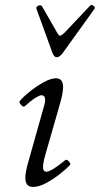

<svg xmlns="http://www.w3.org/2000/svg" viewBox="-20 -725 394 758"><path d="M110 13Q80 13 80 -23Q80 -47 93 -90L154 -307Q166 -349 143 -349Q136 -349 118 -337.5Q100 -326 77 -305Q73 -301 63.5 -310.5Q54 -320 58 -326Q71 -342 97 -363Q123 -384 152 -400Q181 -416 201 -416Q229 -416 229 -381Q229 -358 217 -316L159 -114Q149 -78 150 -62.5Q151 -47 163 -47Q182 -47 238 -93Q244 -97 252 -87.5Q260 -78 257 -74Q243 -59 217 -38.5Q191 -18 162.5 -2.5Q134 13 110 13ZM204 -499Q193 -499 186 -519L124 -690Q121 -698 131 -702.5Q141 -707 146 -700L205 -597Q212 -584 217 -584Q222 -584 234 -595L336 -703Q341 -708 349 -702Q357 -696 353 -690L228 -516Q215 -499 204 -499Z"/></svg>

Font: Junicode SmExp
Style: Italic
Weight: 400
Width: 6
Italic angle: -11°
Designer: Peter S. Baker
Version: Version 2.205; ttfautohint (v1.8.4)